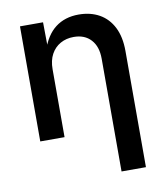

<svg xmlns="http://www.w3.org/2000/svg" viewBox="-84 -623 775 897"><g transform="rotate(-10 303.0 -174.5)"><path d="M185.5 -321.8V0H70.3V-545.9H179.7L181.2 -411.6H170.4Q193.8 -483.9 239 -518.3Q284.2 -552.7 349.1 -552.7Q405.3 -552.7 447.3 -529.1Q489.3 -505.4 512.5 -459.5Q535.6 -413.6 535.6 -347.2V204.1H419.9V-331.1Q419.9 -388.7 390.1 -421.1Q360.4 -453.6 308.6 -453.6Q272.9 -453.6 245.1 -438Q217.3 -422.4 201.4 -393.1Q185.5 -363.8 185.5 -321.8Z"/></g></svg>

Font: Inter
Style: 540
Weight: 540
Designer: Rasmus Andersson
Foundry: rsms
Version: Version 4.001;git-66647c0bb